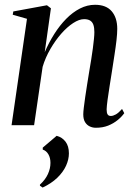

<svg xmlns="http://www.w3.org/2000/svg" viewBox="-20 -536 569 822"><path d="M171.5 -312.5Q189 -353.5 212.2 -390.2Q235.5 -427 263.2 -455.2Q291 -483.5 322.2 -499.5Q353.5 -515.5 387 -515.5Q434.5 -515.5 458.2 -487.8Q482 -460 482 -412.5Q482 -393 478.8 -364.2Q475.5 -335.5 470.2 -301.5Q465 -267.5 459.5 -232Q454.5 -199.5 449.2 -167Q444 -134.5 440.5 -108.5Q437 -82.5 436.5 -68Q436.5 -52.5 440.8 -46Q445 -39.5 454.5 -39.5Q464 -39.5 476 -46.2Q488 -53 502.5 -69.5L512 -51.5Q501 -36 483.5 -21.8Q466 -7.5 443 1.8Q420 11 390 11Q376.5 11 364.2 5.2Q352 -0.5 344.2 -13Q336.5 -25.5 336.5 -46.5Q336.5 -56 338.8 -75.5Q341 -95 344.8 -120.5Q348.5 -146 353 -174.2Q357.5 -202.5 362 -230Q366.5 -256 370.5 -281.2Q374.5 -306.5 377.5 -328.8Q380.5 -351 382.2 -369Q384 -387 384 -398.5Q384 -417.5 379.8 -429.8Q375.5 -442 365.8 -448Q356 -454 340 -454Q319 -454 293.2 -437.2Q267.5 -420.5 242.2 -391.8Q217 -363 195.8 -326.5Q174.5 -290 162.5 -250L126 0H29.5L95.5 -455.5L34.5 -473L37 -487L181 -513.5L198 -500.5ZM162.5 267 151 259V254.5Q174 233.5 185 209.5Q196 185.5 196 161.5Q196 140 187.2 124.8Q178.5 109.5 163 104.5V96L222.5 45.5Q246 51.5 260.5 70.5Q275 89.5 275 120.5Q275 146.5 262.8 173.5Q250.5 200.5 225.5 224.8Q200.5 249 162.5 267Z"/></svg>

Font: Merriweather 144pt
Style: Italic
Weight: 400
Italic angle: -7.8°
Version: Version 2.101